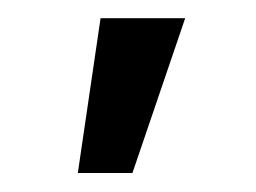

<svg xmlns="http://www.w3.org/2000/svg" viewBox="-20 -792 275 206"><path d="M63.5 -606.4 87.9 -772.5H178.7L122.1 -606.4Z"/></svg>

Font: Inter Display
Style: Regular
Weight: 400
Designer: Rasmus Andersson
Foundry: rsms
Version: Version 4.000;git-37864ae